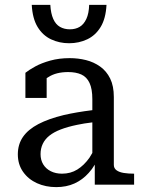

<svg xmlns="http://www.w3.org/2000/svg" viewBox="-20 -756 582 786"><path d="M368 0V-82Q357 -63 343 -48Q318 -20 285 -5Q252 10 210 10Q167 10 131.5 -6Q96 -22 74.5 -52.5Q53 -83 53 -124Q53 -165 74 -195.5Q95 -226 137 -248Q179 -270 241 -285Q293 -297 358 -305V-350Q358 -392 346.5 -416.5Q335 -441 313 -451Q291 -461 259 -461Q210 -461 179 -441Q175 -439 171 -436V-355H84V-458Q99 -470 124.5 -484Q150 -498 186 -508Q222 -518 265 -518Q300 -518 332 -510Q364 -502 390 -483.5Q416 -465 431 -434.5Q446 -404 446 -359V-81Q446 -67 457 -59Q468 -51 486.5 -48Q505 -45 529 -45V0ZM358 -255Q324 -251 296 -245Q257 -237 228.5 -226Q200 -215 182 -200.5Q164 -186 155 -167Q146 -148 146 -125Q146 -101 157 -83Q168 -65 188 -55Q208 -45 234 -45Q269 -45 296.5 -62Q324 -79 346 -110Q352 -119 358 -130ZM263 -579Q223 -579 189 -595Q155 -611 134 -645.5Q113 -680 110 -736H186Q188 -701 198 -678.5Q208 -656 225.5 -646Q243 -636 266 -636Q289 -636 306 -646Q323 -656 333.5 -678.5Q344 -701 345 -736H416Q413 -680 392 -645.5Q371 -611 337 -595Q303 -579 263 -579Z"/></svg>

Font: Roboto Serif 20pt
Style: Regular
Weight: 400
Designer: Greg Gazdowicz
Foundry: Commercial Type
Version: Version 1.008